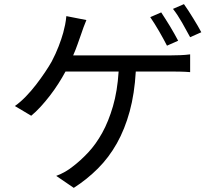

<svg xmlns="http://www.w3.org/2000/svg" viewBox="-20 -850 1040 929"><path d="M788 -629Q780 -644 770.5 -662Q761 -680 750 -698.5Q739 -717 728 -735Q717 -753 707 -767L760 -790Q769 -776 780 -759Q791 -742 802.5 -723Q814 -704 824 -686Q834 -668 842 -653ZM806 -582Q825 -582 851.5 -583Q878 -584 900 -587V-501Q877 -503 850 -503.5Q823 -504 806 -504H637Q631 -397 607.5 -311Q584 -225 545.5 -156.5Q507 -88 454 -35Q401 18 337 59L252 1Q274 -7 295 -19Q316 -31 333 -45Q370 -73 407 -112.5Q444 -152 474.5 -207Q505 -262 526.5 -335.5Q548 -409 554 -504H297Q282 -476 262.5 -445.5Q243 -415 221 -386.5Q199 -358 176 -333Q153 -308 131 -290L52 -337Q79 -356 105.5 -383.5Q132 -411 155 -441Q178 -471 197.5 -500Q217 -529 230 -552Q250 -590 264 -626.5Q278 -663 286 -692Q291 -710 295 -730Q299 -750 301 -772L398 -753Q391 -736 384 -717.5Q377 -699 372 -683Q364 -661 355 -635Q346 -609 334 -582ZM870 -830Q880 -816 891.5 -798.5Q903 -781 914.5 -762Q926 -743 936.5 -725.5Q947 -708 954 -694L900 -670Q883 -702 861 -740.5Q839 -779 817 -807Z"/></svg>

Font: SpoqaHanSans-Regular
Style: Regular
Weight: 400
Designer: [Spoqa Han Sans] Dong-huui Kim \uAE40 \uB3D9 \uD718  Younghwa Kang \uAC15 \uC601 \uD654  [Noto Sans] Ryoko NISHIZUKA \u8
Foundry: Spoqa (http://www.spoqa-han-sans.com)
Version: Version 2.000